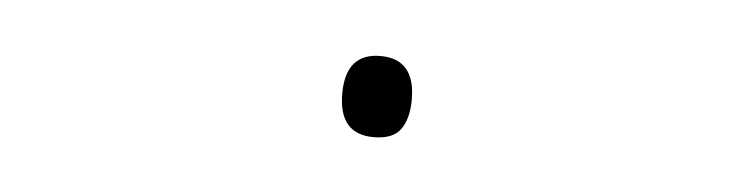

<svg xmlns="http://www.w3.org/2000/svg" viewBox="-24 -106 647 165"><g transform="rotate(5 300.0 -23.0)"><path d="M270 -23Q270 -58 300 -58Q330 -58 330 -23Q330 -7 323.5 2.5Q317 12 300 12Q270 12 270 -23Z"/></g></svg>

Font: Noto Sans Mono UI Thin
Style: Regular
Weight: 250
Monospace: yes
Designer: Monotype Design team
Foundry: Monotype Imaging Inc.
Version: Version 1.000